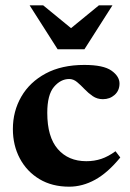

<svg xmlns="http://www.w3.org/2000/svg" viewBox="-20 -690 490 723"><path d="M297.5 -445.5Q369.5 -445.5 399.8 -424Q430 -402.5 430 -375.5Q430 -349 411.8 -332.8Q393.5 -316.5 367.5 -316.5Q346 -316.5 329.2 -328Q312.5 -339.5 298.2 -354.5Q284 -369.5 270.2 -381Q256.5 -392.5 240.5 -392.5Q208.5 -392.5 183.2 -362.8Q158 -333 158 -265Q158 -174 197.8 -128.5Q237.5 -83 305 -83Q335.5 -83 361.5 -91.8Q387.5 -100.5 415 -120.5L433 -97Q386 -39.5 338.2 -13.2Q290.5 13 240.5 13Q176 13 128.5 -15.5Q81 -44 54.8 -93.2Q28.5 -142.5 28.5 -204Q28.5 -271 60.2 -326Q92 -381 152 -413.2Q212 -445.5 297.5 -445.5ZM403.5 -670 298 -504.5H197L91.5 -670H142.5L247.5 -584L352.5 -670Z"/></svg>

Font: Newsreader Text
Style: Bold
Weight: 700
Designer: Hugues Gentile
Foundry: Production Type
Version: Version 1.001